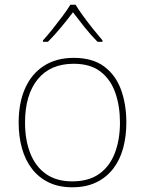

<svg xmlns="http://www.w3.org/2000/svg" viewBox="-20 -783 615 813"><path d="M515 -264Q515 -206 501.5 -156Q488 -106 459.5 -69Q431 -32 388 -11Q345 10 286 10Q229 10 186.5 -10.5Q144 -31 115.5 -68Q87 -105 73 -155Q59 -205 59 -264Q59 -348 86.5 -409.5Q114 -471 166.5 -504.5Q219 -538 292 -538Q372 -538 421 -501.5Q470 -465 492.5 -403Q515 -341 515 -264ZM86 -264Q86 -191 108 -134.5Q130 -78 174.5 -46.5Q219 -15 286 -15Q356 -15 400.5 -47Q445 -79 466.5 -135.5Q488 -192 488 -264Q488 -333 468.5 -389.5Q449 -446 406 -479.5Q363 -513 292 -513Q193 -513 139.5 -447Q86 -381 86 -264ZM300 -763Q312 -743 332 -715.5Q352 -688 374 -660.5Q396 -633 414 -612V-606H393Q365 -634 337.5 -668.5Q310 -703 289 -731Q268 -703 239.5 -668.5Q211 -634 183 -606H162V-612Q181 -633 203 -660.5Q225 -688 245.5 -715.5Q266 -743 278 -763Z"/></svg>

Font: Noto Sans Armenian Thin
Style: Regular
Weight: 250
Version: Version 2.007